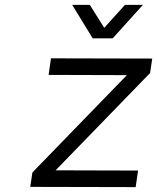

<svg xmlns="http://www.w3.org/2000/svg" viewBox="-20 -766 644 787"><path d="M104 0 112.8 -59.1 500 -458 179.2 -459 189 -526.9 604 -525.9 595.2 -466.8 208 -67.9 545.9 -66.9 536.1 1ZM275.9 -746.1H348.1L407.2 -651.9L492.2 -746.1H565.9L441.9 -608.9H359.9Z"/></svg>

Font: Trueno Light
Style: Italic
Weight: 300
Designer: Julieta Ulanovsky
Foundry: Julieta Ulanovsky
Version: Version 3.001b | FøM Fix